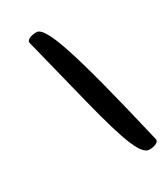

<svg xmlns="http://www.w3.org/2000/svg" viewBox="-238 -1032 1061 1213"><g transform="rotate(-30 292.5 -425.0)"><path d="M163 -888C168 -867 224 -642 288 -388C376 -38 425 75 483 75C525 75 555 58 550 38C379 -691 302 -925 233 -925C191 -925 158 -908 163 -888Z"/></g></svg>

Font: Hussar Skorodowane
Style: Ky
Weight: 700
Foundry: Cannot Into Space Fonts
Version: Version 0.892